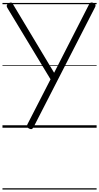

<svg xmlns="http://www.w3.org/2000/svg" viewBox="-20 -1034 802 1554"><path d="M251 -4Q243 10 234.5 11Q226 12 214 6Q201 -1 199 -9.5Q197 -18 202 -28L389 -392L39 -971Q33 -981 34.5 -989.5Q36 -998 48 -1007Q61 -1014 69.5 -1013.5Q78 -1013 85 -1000L418 -445L701 -999Q708 -1012 717 -1013.5Q726 -1015 737 -1010Q751 -1003 753 -994Q755 -985 749 -975ZM0 490H762V500H0ZM0 -20H762V0H0ZM0 -505H762V-500H0ZM0 -1010H762V-1000H0Z"/></svg>

Font: Playwrite NG Modern Guides
Style: Regular
Weight: 400
Designer: Veronika Burian, José Scaglione
Foundry: TypeTogether
Version: Version 1.003